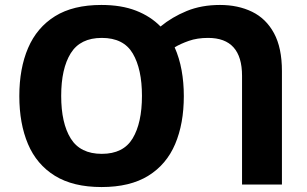

<svg xmlns="http://www.w3.org/2000/svg" viewBox="-20 -745 1240 775"><path d="M390 10Q275 10 201.5 -35.5Q128 -81 93 -163.5Q58 -246 58 -357Q58 -469 93.5 -551.5Q129 -634 202 -679.5Q275 -725 389 -725Q470 -725 529 -702Q588 -679 628 -638Q674 -676 733.5 -700.5Q793 -725 868 -725Q941 -725 997.5 -697.5Q1054 -670 1086 -611Q1118 -552 1118 -458V0H957V-439Q957 -592 820 -592Q776 -592 742 -580Q708 -568 685 -554Q704 -511 713 -461.5Q722 -412 722 -357Q722 -246 687 -163.5Q652 -81 578.5 -35.5Q505 10 390 10ZM391 -124Q478 -124 515.5 -186.5Q553 -249 553 -358Q553 -466 516 -529Q479 -592 391 -592Q304 -592 265.5 -530Q227 -468 227 -358Q227 -248 265.5 -186Q304 -124 391 -124Z"/></svg>

Font: Noto Sans Mono ExtraBold
Style: Regular
Weight: 800
Designer: Monotype Design Team
Foundry: Monotype Imaging Inc.
Version: Version 2.014